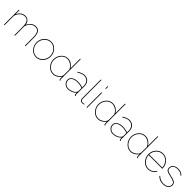

<svg xmlns="http://www.w3.org/2000/svg" viewBox="563 -2710 4700 4700"><g transform="rotate(45 2913.5 -360.0)"><path d="M830 -289V0H810V-289Q810 -400 776 -453.5Q742 -507 671 -507Q598 -507 543 -457Q488 -407 467 -327V0H447V-289Q447 -402 413.5 -454.5Q380 -507 309 -507Q237 -507 182 -458Q127 -409 104 -328V0H84V-519H104V-385Q138 -452 190.5 -489.5Q243 -527 305 -527Q370 -527 412.5 -486Q455 -445 463 -376Q541 -527 671 -527Q752 -527 791 -468.5Q830 -410 830 -289Z M1375.5 -69.5Q1303 10 1201 10Q1099 10 1026.5 -69.5Q954 -149 954 -258Q954 -367 1027 -447Q1100 -527 1201 -527Q1302 -527 1375 -447Q1448 -367 1448 -258Q1448 -149 1375.5 -69.5ZM974 -256Q974 -155 1040.5 -82.5Q1107 -10 1200 -10Q1293 -10 1360.5 -84Q1428 -158 1428 -259Q1428 -360 1360.5 -433.5Q1293 -507 1201 -507Q1109 -507 1041.5 -432.5Q974 -358 974 -256Z M1790 10Q1685 10 1612.5 -72Q1540 -154 1540 -258Q1540 -367 1609.5 -447Q1679 -527 1781 -527Q1848 -527 1903.5 -490.5Q1959 -454 1993 -398V-730H2013V-40Q2013 -20 2029 -20V0Q2020 0 2016 -2Q1993 -11 1993 -40V-108Q1960 -56 1904 -23Q1848 10 1790 10ZM1790 -10Q1855 -10 1922 -59Q1989 -108 1993 -169V-356Q1971 -418 1907.5 -462.5Q1844 -507 1781 -507Q1684 -507 1622 -431.5Q1560 -356 1560 -258Q1560 -159 1627.5 -84.5Q1695 -10 1790 -10Z M2305 10Q2234 10 2185.5 -36Q2137 -82 2137 -149Q2137 -214 2197 -255.5Q2257 -297 2351 -297Q2446 -297 2525 -268V-327Q2525 -408 2478.5 -457.5Q2432 -507 2355 -507Q2278 -507 2187 -443L2175 -459Q2275 -527 2355 -527Q2442 -527 2493.5 -473Q2545 -419 2545 -327V-40Q2545 -20 2561 -20V0Q2550 0 2547 -2Q2525 -10 2525 -40V-88Q2489 -42 2431 -16Q2373 10 2305 10ZM2305 -10Q2372 -10 2427.5 -35Q2483 -60 2510 -102Q2525 -123 2525 -143V-246Q2445 -277 2351 -277Q2264 -277 2210.5 -242Q2157 -207 2157 -149Q2157 -91 2200 -50.5Q2243 -10 2305 -10Z M2712 -77V-730H2732V-77Q2732 -48 2750 -31Q2768 -14 2798 -14Q2822 -14 2853 -23L2860 -7Q2824 5 2791 5Q2756 5 2734 -17.5Q2712 -40 2712 -77Z M2964 0H2944V-519H2964ZM2964 -653H2944V-730H2964Z M3344 10Q3239 10 3166.5 -72Q3094 -154 3094 -258Q3094 -367 3163.5 -447Q3233 -527 3335 -527Q3402 -527 3457.5 -490.5Q3513 -454 3547 -398V-730H3567V-40Q3567 -20 3583 -20V0Q3574 0 3570 -2Q3547 -11 3547 -40V-108Q3514 -56 3458 -23Q3402 10 3344 10ZM3344 -10Q3409 -10 3476 -59Q3543 -108 3547 -169V-356Q3525 -418 3461.5 -462.5Q3398 -507 3335 -507Q3238 -507 3176 -431.5Q3114 -356 3114 -258Q3114 -159 3181.5 -84.5Q3249 -10 3344 -10Z M3859 10Q3788 10 3739.5 -36Q3691 -82 3691 -149Q3691 -214 3751 -255.5Q3811 -297 3905 -297Q4000 -297 4079 -268V-327Q4079 -408 4032.5 -457.5Q3986 -507 3909 -507Q3832 -507 3741 -443L3729 -459Q3829 -527 3909 -527Q3996 -527 4047.5 -473Q4099 -419 4099 -327V-40Q4099 -20 4115 -20V0Q4104 0 4101 -2Q4079 -10 4079 -40V-88Q4043 -42 3985 -16Q3927 10 3859 10ZM3859 -10Q3926 -10 3981.5 -35Q4037 -60 4064 -102Q4079 -123 4079 -143V-246Q3999 -277 3905 -277Q3818 -277 3764.5 -242Q3711 -207 3711 -149Q3711 -91 3754 -50.5Q3797 -10 3859 -10Z M4472 10Q4367 10 4294.5 -72Q4222 -154 4222 -258Q4222 -367 4291.5 -447Q4361 -527 4463 -527Q4530 -527 4585.5 -490.5Q4641 -454 4675 -398V-730H4695V-40Q4695 -20 4711 -20V0Q4702 0 4698 -2Q4675 -11 4675 -40V-108Q4642 -56 4586 -23Q4530 10 4472 10ZM4472 -10Q4537 -10 4604 -59Q4671 -108 4675 -169V-356Q4653 -418 4589.5 -462.5Q4526 -507 4463 -507Q4366 -507 4304 -431.5Q4242 -356 4242 -258Q4242 -159 4309.5 -84.5Q4377 -10 4472 -10Z M5076 10Q4973 10 4899.5 -70.5Q4826 -151 4826 -263Q4826 -373 4897.5 -450Q4969 -527 5071 -527Q5174 -527 5247 -449Q5320 -371 5321 -259V-248H4846Q4854 -147 4920 -78.5Q4986 -10 5077 -10Q5137 -10 5189 -40.5Q5241 -71 5263 -119L5282 -114Q5261 -61 5202 -25.5Q5143 10 5076 10ZM4846 -268H5300Q5293 -372 5228.5 -439.5Q5164 -507 5072 -507Q4980 -507 4915.5 -439Q4851 -371 4846 -268Z M5591 10Q5470 10 5393 -74L5408 -87Q5486 -10 5591 -10Q5669 -10 5716.5 -44Q5764 -78 5764 -136Q5764 -188 5723.5 -211Q5683 -234 5583 -257Q5542 -267 5522 -272Q5502 -277 5477.5 -287Q5453 -297 5442.5 -308.5Q5432 -320 5424.5 -337.5Q5417 -355 5417 -380Q5417 -453 5469 -490Q5521 -527 5600 -527Q5661 -527 5706 -506Q5751 -485 5769 -452L5751 -444Q5733 -474 5690 -490.5Q5647 -507 5596 -507Q5527 -507 5482 -476Q5437 -445 5437 -383Q5437 -335 5467.5 -316Q5498 -297 5584 -277Q5630 -266 5653.5 -260Q5677 -254 5707 -242Q5737 -230 5750.5 -217.5Q5764 -205 5774 -185Q5784 -165 5784 -139Q5784 -71 5731 -30.5Q5678 10 5591 10Z"/></g></svg>

Font: Raleway
Style: Thin
Weight: 100
Designer: Matt McInerney, Pablo Impallari, Rodrigo Fuenzalida
Foundry: Matt McInerney, Pablo Impallari, Rodrigo Fuenzalida
Version: Version 3.000